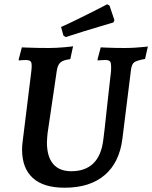

<svg xmlns="http://www.w3.org/2000/svg" viewBox="-20 -864 710 896"><path d="M202 -242Q201 -231 200 -219.5Q199 -208 199 -199Q199 -134 227.5 -99.5Q256 -65 313 -65Q378 -65 415.5 -101.5Q453 -138 462 -211Q465 -231 469 -269Q473 -307 478 -352Q483 -397 487.5 -437.5Q492 -478 495 -504Q498 -530 498 -530Q500 -564 495.5 -574Q491 -584 472 -584Q464 -584 450 -583Q436 -582 436 -582L435 -586L450 -643Q450 -643 470 -642Q490 -641 516 -640.5Q542 -640 560 -640Q584 -640 609.5 -641.5Q635 -643 652.5 -645Q670 -647 670 -647L657 -589Q618 -582 606 -573Q594 -564 591 -536L551 -215Q537 -105 468 -46.5Q399 12 282 12Q183 12 133 -33.5Q83 -79 83 -166Q83 -185 86 -206L126 -530Q130 -563 125.5 -573.5Q121 -584 100 -584Q91 -584 79.5 -583Q68 -582 68 -582L67 -586L82 -643Q82 -643 103.5 -642Q125 -641 155 -640.5Q185 -640 210 -640Q225 -640 244 -641Q263 -642 280.5 -643.5Q298 -645 309.5 -646.5Q321 -648 321 -648L308 -588Q275 -584 262 -572.5Q249 -561 245 -534ZM509 -759Q509 -759 490 -753.5Q471 -748 439.5 -738.5Q408 -729 368.5 -717Q329 -705 287 -691L276 -698L265 -738Q303 -755 341.5 -774Q380 -793 411 -808.5Q442 -824 461 -834Q480 -844 480 -844L491 -838L514 -770Z"/></svg>

Font: Alegreya SemiBold
Style: Italic
Weight: 600
Italic angle: -7°
Designer: Juan Pablo del Peral
Foundry: Huerta Tipografica
Version: Version 2.009